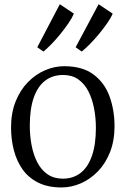

<svg xmlns="http://www.w3.org/2000/svg" viewBox="-20 -854 580 886"><path d="M31 -266Q31 -333 52 -385.5Q73 -438 108.2 -474.2Q143.5 -510.5 187.2 -529.5Q231 -548.5 276 -548.5Q361 -548.5 412.2 -509.8Q463.5 -471 486 -407.8Q508.5 -344.5 508.5 -271.5Q508.5 -205 487.8 -152.2Q467 -99.5 431.8 -63.2Q396.5 -27 353 -8Q309.5 11 264 11Q200.5 11 155.8 -11.5Q111 -34 83.8 -72.8Q56.5 -111.5 43.8 -161.5Q31 -211.5 31 -266ZM270 -29.5Q317.5 -29.5 351.8 -56Q386 -82.5 404.2 -134.8Q422.5 -187 422.5 -263.5Q422.5 -310.5 414 -354.2Q405.5 -398 387.8 -432.8Q370 -467.5 341.2 -487.8Q312.5 -508 271 -508Q223 -508 188.5 -481.8Q154 -455.5 135.8 -403.5Q117.5 -351.5 117.5 -274.5Q117.5 -226.5 126 -182.8Q134.5 -139 152.5 -104.2Q170.5 -69.5 199.8 -49.5Q229 -29.5 270 -29.5ZM356.5 -616.5 329 -636 435 -834.5 500 -791Q491.5 -771 474.2 -746.2Q457 -721.5 436 -696.2Q415 -671 394.2 -650Q373.5 -629 357.5 -616.5ZM180 -616.5 152 -636 256 -834.5 321 -791Q312.5 -771 295.5 -746.2Q278.5 -721.5 258 -696.2Q237.5 -671 217 -650Q196.5 -629 181 -616.5Z"/></svg>

Font: Merriweather 72pt Light
Style: Regular
Weight: 300
Version: Version 2.100